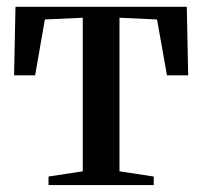

<svg xmlns="http://www.w3.org/2000/svg" viewBox="-20 -532 582 552"><path d="M119.5 0V-24.5L218 -39.5V-481L109 -476L81 -315.5H20.5L24.5 -512.5H517L521 -315.5H460L431.5 -476L323.5 -481V-39.5L422 -24.5V0Z"/></svg>

Font: Merriweather 120pt Medium
Style: Regular
Weight: 500
Version: Version 2.100